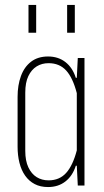

<svg xmlns="http://www.w3.org/2000/svg" viewBox="-20 -749 421 775"><path d="M174 6Q143 6 120 -6Q97 -18 81.5 -40Q66 -62 58.5 -92Q51 -122 51 -157V-358Q51 -405 64.5 -442Q78 -479 105.5 -500Q133 -521 174 -521Q215 -521 244 -498.5Q273 -476 286 -435H290L294 -515H321V0H294L290 -80H286Q273 -39 244 -16.5Q215 6 174 6ZM176 -21Q220 -21 247 -51Q274 -81 290 -142V-373Q274 -435 247 -464.5Q220 -494 176 -494Q149 -494 128 -481Q107 -468 94.5 -442Q82 -416 82 -375V-140Q82 -100 94.5 -73.5Q107 -47 128 -34Q149 -21 176 -21ZM95 -617V-729H126V-617ZM251 -617V-729H282V-617Z"/></svg>

Font: Hubot Sans Condensed ExtraLight
Style: Regular
Weight: 200
Width: 3
Designer: Deni Anggara
Foundry: GitHub, Inc., Subsidiary of Microsoft Corporation
Version: Version 2.000